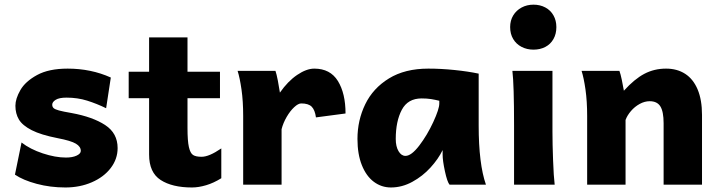

<svg xmlns="http://www.w3.org/2000/svg" viewBox="-20 -808 3149 840"><path d="M271 -380.9Q238.8 -380.9 223.6 -371.3Q208.5 -361.8 208.5 -350.1Q208.5 -340.8 214.4 -335.2Q220.2 -329.6 238 -324.7Q255.9 -319.8 293 -313.5Q386.2 -296.4 440.4 -260.7Q494.6 -225.1 494.6 -160.2Q494.6 -112.3 464.4 -72.8Q434.1 -33.2 381.6 -10.5Q329.1 12.2 266.1 12.2Q199.7 12.2 140.6 -3.7Q81.5 -19.5 45.4 -43.9L74.2 -184.6Q111.8 -155.3 167 -137Q222.2 -118.7 268.6 -118.7Q296.9 -118.7 315.2 -127.2Q333.5 -135.7 333.5 -147.9Q333.5 -166.5 312 -179.4Q290.5 -192.4 231.9 -203.6Q159.2 -217.8 118.7 -238.5Q78.1 -259.3 62.7 -285.2Q47.4 -311 47.4 -345.2Q47.4 -376 69.1 -413.8Q90.8 -451.7 142.1 -479.7Q193.4 -507.8 275.9 -507.8Q378.4 -507.8 464.8 -468.8L444.3 -334.5Q403.3 -354.5 361.3 -367.7Q319.3 -380.9 271 -380.9Z M819.8 12.2Q733.4 12.2 682.9 -20.5Q632.3 -53.2 632.3 -131.8V-378.4H543V-494.1H632.3V-644.5H800.3V-494.1H942.4V-378.4H800.3V-249Q800.3 -191.4 806.4 -164.6Q812.5 -137.7 824.7 -129.9Q836.9 -122.1 861.8 -122.1Q878.4 -122.1 899.7 -131.1Q920.9 -140.1 948.2 -158.7V-28.3Q914.6 -7.3 881.6 2.4Q848.6 12.2 819.8 12.2Z M1043.9 0V-300.3Q1043.9 -365.2 1036.6 -416.3Q1029.3 -467.3 1019.5 -498H1185.1Q1189.9 -484.4 1195.6 -455.3Q1201.2 -426.3 1204.6 -402.8Q1239.3 -452.6 1280 -480.2Q1320.8 -507.8 1355 -507.8Q1424.8 -507.8 1458.3 -453.6Q1491.7 -399.4 1491.7 -311.5L1362.3 -294.4Q1357.9 -326.7 1343.8 -341.1Q1329.6 -355.5 1297.9 -355.5Q1284.7 -355.5 1267.1 -339.1Q1249.5 -322.8 1234.1 -296.4Q1218.8 -270 1211.9 -242.7V0Z M1916.5 -130.9V-151.4Q1897.9 -112.8 1863.5 -75Q1829.1 -37.1 1783.9 -12.5Q1738.8 12.2 1690.4 12.2Q1648.9 12.2 1615.7 -12.5Q1582.5 -37.1 1563.2 -85.2Q1543.9 -133.3 1543.9 -200.2Q1543.9 -281.7 1577.9 -351.8Q1611.8 -421.9 1681.6 -464.8Q1751.5 -507.8 1854 -507.8Q1909.2 -507.8 1968.8 -501.7Q2028.3 -495.6 2074.2 -485.8V-258.8Q2074.2 -91.3 2106 0H1946.8Q1936.5 -12.2 1926.5 -58.8Q1916.5 -105.5 1916.5 -130.9ZM1824.7 -377.4Q1764.2 -377.4 1737.8 -327.4Q1711.4 -277.3 1711.4 -200.2Q1711.4 -167 1723.6 -146.5Q1735.8 -126 1753.9 -126Q1779.8 -126 1814.5 -171.4Q1849.1 -216.8 1875.5 -273.9Q1901.9 -331.1 1901.9 -355V-367.2Q1883.8 -371.6 1866 -374.5Q1848.1 -377.4 1824.7 -377.4Z M2397 -231.9Q2397 -178.2 2399.7 -107.2Q2402.3 -36.1 2406.7 0H2229V-258.8Q2229 -439 2221.7 -498H2397ZM2314 -787.6Q2342.8 -787.6 2365.7 -775.4Q2388.7 -763.2 2401.4 -740.7Q2414.1 -718.3 2414.1 -689.5Q2414.1 -659.7 2401.4 -637.2Q2388.7 -614.7 2366 -602.8Q2343.3 -590.8 2314 -590.8Q2285.2 -590.8 2261.7 -603Q2238.3 -615.2 2225.1 -637.5Q2211.9 -659.7 2211.9 -689.5Q2211.9 -718.3 2225.3 -740.5Q2238.8 -762.7 2262 -775.1Q2285.2 -787.6 2314 -787.6Z M2883.3 -268.6Q2883.3 -319.8 2869.1 -342.5Q2855 -365.2 2822.3 -365.2Q2800.3 -365.2 2778.6 -353.3Q2756.8 -341.3 2740.5 -322.3Q2724.1 -303.2 2716.8 -283.2V0H2548.8V-300.3Q2548.8 -365.2 2541.5 -416.3Q2534.2 -467.3 2524.4 -498H2689.9Q2694.8 -485.4 2700.4 -458.7Q2706.1 -432.1 2709.5 -411.1Q2755.9 -462.4 2799.1 -485.1Q2842.3 -507.8 2894 -507.8Q2942.4 -507.8 2977.8 -484.9Q3013.2 -461.9 3032.2 -416.5Q3051.3 -371.1 3051.3 -305.2V0H2883.3Z"/></svg>

Font: Lesson One Extra
Style: Regular
Weight: 800
Designer: But Ko, Victor Gaultney, Annie Olsen, Julie Remington, Don Collingsworth, Eric Hays, Becca Hirsbrunner
Version: Version 1.100